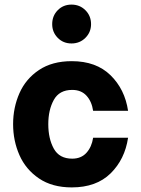

<svg xmlns="http://www.w3.org/2000/svg" viewBox="-20 -806 612 835"><path d="M37 -266Q37 -338 64.5 -400.5Q92 -463 149.5 -501.5Q207 -540 292 -540Q398 -540 460.5 -479Q523 -418 537 -324H385Q379 -365 356 -390Q333 -415 294 -415Q238 -415 214 -371.5Q190 -328 190 -266Q190 -203 214 -159.5Q238 -116 294 -116Q333 -116 356 -141.5Q379 -167 385 -207H537Q523 -113 461 -52Q399 9 292 9Q207 9 149.5 -30Q92 -69 64.5 -131.5Q37 -194 37 -266ZM207 -701Q207 -737 231 -761.5Q255 -786 291 -786Q327 -786 351.5 -761.5Q376 -737 376 -701Q376 -666 351.5 -641.5Q327 -617 291 -617Q255 -617 231 -641.5Q207 -666 207 -701Z"/></svg>

Font: Be Vietnam ExtraBold
Style: Regular
Weight: 800
Designer: Gabriel Lam
Foundry: TypeRant
Version: Version 4.000